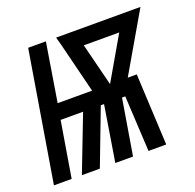

<svg xmlns="http://www.w3.org/2000/svg" viewBox="-123 -622 733 723"><g transform="rotate(-20 243.0 -260.0)"><path d="M-25 0 61 -520H132L94 -286H232L182 -487L173 -520H511L375 -286H411L425 0H354L342 -223H329L292 0H221L257 -223H244L159 0H87L173 -223H83L46 0ZM304 -286 403 -457H261Z"/></g></svg>

Font: Iosevka SS04 Medium
Style: Italic
Weight: 500
Italic angle: -9°
Monospace: yes
Designer: Belleve Invis
Foundry: Belleve Invis
Version: Version 19.0.0; ttfautohint (v1.8.4)